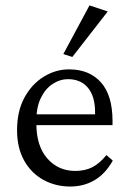

<svg xmlns="http://www.w3.org/2000/svg" viewBox="-20 -681 474 709"><path d="M239.3 7.8Q185.5 7.8 140.6 -16.6Q95.7 -41 69.3 -87.9Q43 -134.8 43 -200.2Q43 -270.5 70.3 -320.8Q97.7 -371.1 142.6 -398.4Q187.5 -425.8 238.3 -424.8Q311.5 -423.8 353.5 -376Q395.5 -328.1 395.5 -234.4V-218.8H91.8V-258.8H340.8L331.1 -249V-266.6Q331.1 -325.2 304.7 -356.9Q278.3 -388.7 230.5 -388.7Q202.1 -388.7 175.3 -371.6Q148.4 -354.5 131.3 -320.3Q114.3 -286.1 114.3 -234.4V-224.6Q114.3 -141.6 154.8 -95.7Q195.3 -49.8 257.8 -49.8Q293.9 -49.8 320.8 -63.5Q347.7 -77.1 373 -108.4L396.5 -87.9Q369.1 -39.1 329.1 -15.6Q289.1 7.8 239.3 7.8ZM247.1 -470.7 213.9 -481.4 310.5 -661.1 377.9 -638.7Z"/></svg>

Font: Crimson Pro ExtraLight Light
Style: Regular
Weight: 300
Version: Version 1.002